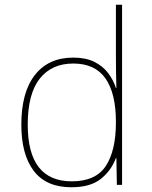

<svg xmlns="http://www.w3.org/2000/svg" viewBox="-20 -780 640 810"><path d="M281 10Q175 10 122.5 -59Q70 -128 70 -254Q70 -391 127.5 -464Q185 -537 289 -537Q342 -537 378 -519Q414 -501 436 -472Q458 -443 469 -409H471Q470 -443 469.5 -477.5Q469 -512 469 -543V-760H495V0H473L471 -113H469Q449 -60 405 -25Q361 10 281 10ZM283 -15Q384 -15 426.5 -80Q469 -145 469 -263V-266Q469 -386 425 -449Q381 -512 289 -512Q198 -512 147.5 -448Q97 -384 97 -254Q97 -15 283 -15Z"/></svg>

Font: Noto Sans Mono Thin
Style: Regular
Weight: 100
Designer: Monotype Design Team
Foundry: Monotype Imaging Inc.
Version: Version 2.014